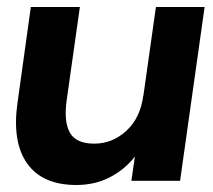

<svg xmlns="http://www.w3.org/2000/svg" viewBox="-20 -516 608 548"><path d="M198 12Q101 12 57.5 -49.5Q14 -111 30 -223L68 -496H208L170 -228Q162 -167 180 -136.5Q198 -106 249 -106Q301 -106 341 -143Q381 -180 389 -244V-241L425 -496H564L494 0H355L365 -69Q336 -32 293.5 -10Q251 12 198 12Z"/></svg>

Font: Host Grotesk Black
Style: Italic
Weight: 900
Italic angle: -8°
Designer: Doğukan Karapınar based on Poppins by Indian Type Foundry, Jonny Pinhorn
Foundry: Element Type
Version: Version 1.000; ttfautohint (v1.8.4.7-5d5b);gftools[0.9.33]